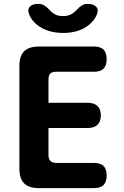

<svg xmlns="http://www.w3.org/2000/svg" viewBox="-20 -970 640 990"><path d="M230 -440H433Q465 -440 482.5 -423.5Q500 -407 500 -375Q500 -343 482.5 -326.5Q465 -310 433 -310H230V-170Q230 -150 240 -140Q250 -130 270 -130H465Q498 -130 514 -114Q530 -98 530 -65Q530 -32 514 -16Q498 0 465 0H180Q129 0 104.5 -24.5Q80 -49 80 -100V-630Q80 -681 104.5 -705.5Q129 -730 180 -730H465Q498 -730 514 -714Q530 -698 530 -665Q530 -632 514 -616Q498 -600 465 -600H270Q248 -600 239 -590.5Q230 -581 230 -560ZM131 -894Q120 -919 133 -934.5Q146 -950 177 -950Q187 -950 194.5 -948Q202 -946 208 -942Q222 -934 232.5 -921.5Q243 -909 260 -898Q278 -887 305 -887Q332 -887 350 -898Q366 -908 376.5 -920Q387 -932 399 -940Q406 -945 413.5 -947.5Q421 -950 432 -950Q463 -950 476.5 -934.5Q490 -919 479 -894Q466 -864 439 -842Q388 -800 305 -800Q222 -801 171 -842Q143 -865 131 -894Z"/></svg>

Font: Maple Mono NL ExtraBold
Style: Regular
Weight: 800
Monospace: yes
Designer: subframe7536
Version: Version 7.000